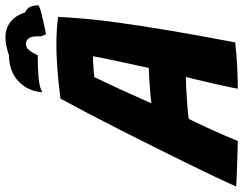

<svg xmlns="http://www.w3.org/2000/svg" viewBox="-167 -783 905 715"><g transform="rotate(-90 285.5 -425.5)"><path d="M118 7.5Q105.5 7.5 83.8 6.8Q62 6 36.5 5.2Q11 4.5 -12.5 3.5Q-36 2.5 -51.5 1.5Q-38 -29.5 -15.2 -77.5Q7.5 -125.5 36.2 -184Q65 -242.5 96.8 -306.2Q128.5 -370 160.5 -433Q192.5 -496 222.2 -552.5Q252 -609 276 -653Q311 -657.5 345.2 -660.8Q379.5 -664 412.5 -666Q445.5 -668 477 -668Q503.5 -668 529.2 -666.5Q555 -665 580 -661.5Q578 -617.5 573 -560.5Q568 -503.5 557.2 -426.2Q546.5 -349 529 -244.8Q511.5 -140.5 485 -2Q468 0 436.8 2.5Q405.5 5 372 6.2Q338.5 7.5 312.5 7.5Q315 -6.5 319 -25.2Q323 -44 327.8 -65Q332.5 -86 337.5 -107.5Q342.5 -129 347.2 -149Q352 -169 356.5 -186Q340.5 -185.5 322 -184.8Q303.5 -184 284.5 -182.8Q265.5 -181.5 248.5 -180.2Q231.5 -179 218.8 -177.5Q206 -176 200 -175Q183.5 -141 167.5 -106.5Q151.5 -72 138.8 -42.2Q126 -12.5 118 7.5ZM258 -314Q270 -316 295 -318.2Q320 -320.5 346.8 -322Q373.5 -323.5 390 -324Q392 -334.5 398.5 -363.8Q405 -393 412.5 -427.8Q420 -462.5 426 -491.8Q432 -521 433.5 -532Q425.5 -532 409.2 -531Q393 -530 377.5 -529Q362 -528 356 -527Q349 -512.5 336.8 -486.8Q324.5 -461 310.2 -429.8Q296 -398.5 282.5 -368.2Q269 -338 258 -314ZM299.5 -720.5Q303.5 -775 340.5 -809.5Q377.5 -844 436.5 -844.5Q503 -867.5 542 -850.5Q581 -833.5 596.5 -785Q611.5 -778 617.5 -765.5Q623.5 -753 623 -734.5Q611 -728 591 -723Q571 -718 550.2 -713.8Q529.5 -709.5 515 -706.5Q513 -711.5 511.5 -716.2Q510 -721 507.5 -725Q509 -750.5 504.5 -762.5Q500 -774.5 492 -778.5Q481.5 -784.5 467.5 -778.8Q453.5 -773 437 -737.5Q387.5 -737.5 352.2 -734.2Q317 -731 299.5 -720.5Z"/></g></svg>

Font: Grandstander Thin
Style: Bold Italic
Weight: 700
Italic angle: -15°
Version: Version 1.200